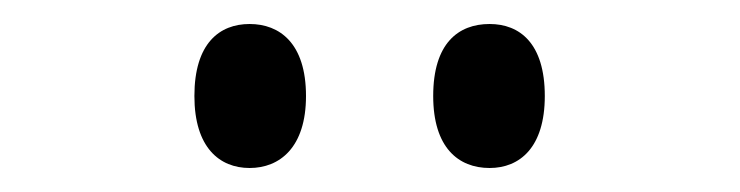

<svg xmlns="http://www.w3.org/2000/svg" viewBox="-20 -768 617 160"><path d="M388 -628C413 -628 434 -645 434 -688C434 -732 413 -748 388 -748C362 -748 341 -732 341 -688C341 -645 362 -628 388 -628ZM188 -628C213 -628 235 -645 235 -688C235 -732 213 -748 188 -748C163 -748 142 -732 142 -688C142 -645 163 -628 188 -628Z"/></svg>

Font: Noto Serif Display SemiBold
Style: Regular
Weight: 600
Designer: Monotype Design Team
Foundry: Monotype Imaging Inc.
Version: Version 2.009